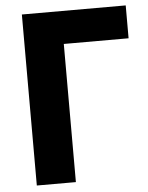

<svg xmlns="http://www.w3.org/2000/svg" viewBox="-52 -733 617 803"><g transform="rotate(-5 256.5 -331.0)"><path d="M70 -690H506V-552H234V28H70Z"/></g></svg>

Font: BM Euljiro oraeorae
Style: Regular
Weight: 400
Designer: Bongjin Kim; Bomjun Kim; Myungsoo Han; Hyesun Chae; Mikyoung Jeong; Wujin Sim; Minjae Kang; Suwha Jang;
Foundry: Sandoll Inc.
Version: Version 1.000;hotconv 1.0.109;makeexe 2.5.65596